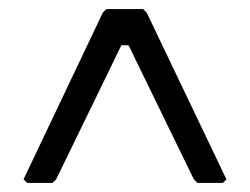

<svg xmlns="http://www.w3.org/2000/svg" viewBox="-20 -724 552 424"><path d="M32 -328 207 -696 215 -704H296L304 -696L480 -328L472 -320H416L408 -328L264 -624H248L104 -328L96 -320H40Z"/></svg>

Font: Hasubi Mono
Style: Regular
Weight: 400
Designer: Eli Heuer
Foundry: Eli Heuer
Version: Version 1.000